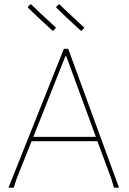

<svg xmlns="http://www.w3.org/2000/svg" viewBox="-20 -861 594 881"><path d="M237 -734 226 -721 221 -720Q144 -790 109 -825L108 -830L118 -840L123 -841Q146 -818 237 -734ZM367 -734 356 -721 351 -720Q274 -790 239 -825L238 -830L248 -840L253 -841Q276 -818 367 -734ZM293 -637 526 0H503L490 -43L427 -213H125L57 -43L43 0H19L273 -637ZM280 -603 133 -233H420L284 -603Z"/></svg>

Font: Alegreya Sans Thin
Style: Regular
Weight: 100
Designer: Juan Pablo del Peral
Foundry: Huerta Tipografica
Version: Version 2.007